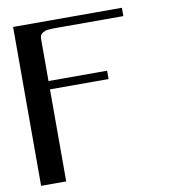

<svg xmlns="http://www.w3.org/2000/svg" viewBox="-87 -867 841 942"><g transform="rotate(-10 333.5 -396.0)"><path d="M166.5 0H41.5V-791.5H583.5V-750H250Q235.8 -750 228.8 -749.8Q221.7 -749.5 210 -748.5Q198.2 -747.6 192.1 -744.9Q186 -742.2 179.2 -737.8Q172.4 -733.4 169.4 -726.1Q166.5 -718.8 166.5 -708.5V-500H458.5V-458.5H166.5Z"/></g></svg>

Font: Gputeks
Style: Bold
Weight: 600
Width: 8
Version: Version 0.9